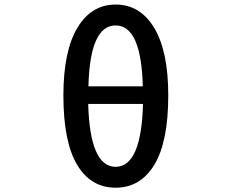

<svg xmlns="http://www.w3.org/2000/svg" viewBox="-20 -830 1040 862"><path d="M622.1 -363.3H376Q383.8 -81.1 499 -81.1Q614.3 -81.1 622.1 -363.3ZM377 -442.4H621.1Q614.3 -715.8 499 -715.8Q383.8 -715.8 377 -442.4ZM499 -809.6Q609.4 -809.6 672.4 -704.6Q735.4 -599.6 735.4 -401.4Q735.4 -193.4 672.9 -90.3Q610.4 12.7 499 12.7Q387.7 12.7 326.2 -90.3Q264.6 -193.4 264.6 -401.4Q264.6 -599.6 327.1 -704.6Q389.6 -809.6 499 -809.6Z"/></svg>

Font: Gen Shin Gothic Monospace Medium
Style: Regular
Weight: 500
Designer: [Source Han Sans]
Ryoko NISHIZUKA  (kana & ideographs); Paul D. Hunt (Latin, Greek & Cyrillic); Wenlong ZHANG  (bopomofo
Version: Version 1.002.20150607